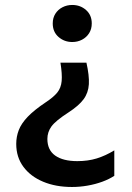

<svg xmlns="http://www.w3.org/2000/svg" viewBox="-20 -533 528 770"><path d="M268.5 216.9Q203.5 216.9 153.1 195.8Q102.7 174.8 73.9 136Q45.1 97.2 45.1 44.2Q45.1 15.1 55.3 -11.3Q65.5 -37.8 91.2 -64.7Q116.9 -91.6 163.5 -122.8Q194.5 -143.2 209.7 -161.9Q224.9 -180.7 227.3 -208.1Q229.8 -235.5 222.4 -281.8H326.6Q338.3 -230 336.4 -195.4Q334.4 -160.9 315.1 -134.8Q295.8 -108.8 255.2 -82.5Q202.6 -48.6 186.3 -25.9Q170 -3.1 170 24.1Q170 68.9 201.6 91.1Q233.1 113.2 290.1 113.2Q332.6 113.2 367.9 102.4Q403.3 91.5 438.4 70V172.1Q417.4 185.9 389.9 195.9Q362.4 205.9 331.2 211.4Q300.1 216.9 268.5 216.9ZM269.8 -364.5Q237.8 -364.5 214.6 -384.9Q191.5 -405.2 191.5 -439Q191.5 -461.3 202 -477.9Q212.6 -494.6 230.4 -503.8Q248.2 -513.1 269.8 -513.1Q302.2 -513.1 325.1 -492.8Q348 -472.6 348 -439Q348 -416.5 337.4 -399.8Q326.8 -383.1 309 -373.8Q291.2 -364.5 269.8 -364.5Z"/></svg>

Font: Geologica-Sharp
Style: Regular
Weight: 100
Designer: Sindre Bremnes, Frode Helland
Foundry: Monokrom Skriftforlag AS
Version: Version 1.010;gftools[0.9.28]